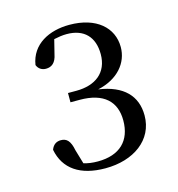

<svg xmlns="http://www.w3.org/2000/svg" viewBox="-76 -967 537 580"><g transform="rotate(-15 192.5 -676.5)"><path d="M185 -453C273 -453 340 -500 340 -577C340 -638 302 -678 225 -689C289 -703 324 -746 324 -795C324 -856 275 -900 191 -900C128 -900 71 -872 61 -809C66 -796 77 -790 89 -790C107 -790 120 -800 125 -826L136 -870C150 -873 163 -875 176 -875C230 -875 260 -844 260 -790C260 -732 220 -702 160 -702H134V-673H163C238 -673 274 -638 274 -579C274 -516 237 -479 168 -479C151 -479 137 -481 124 -485L111 -529C105 -560 94 -570 76 -570C63 -570 52 -564 46 -548C58 -486 106 -453 185 -453Z"/></g></svg>

Font: Source Han Serif KR
Style: Regular
Weight: 400
Designer: Ryoko NISHIZUKA 西塚涼子 (kana & ideographs); Frank Grießhammer (Latin, Greek & Cyrillic); Wenlong ZHANG 张文龙 (bopomofo); San
Foundry: Adobe
Version: Version 2.001;hotconv 1.1.0;makeotfexe 2.6.0